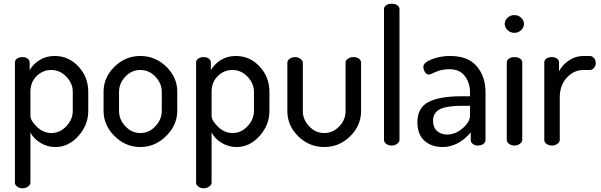

<svg xmlns="http://www.w3.org/2000/svg" viewBox="-20 -780 3222 1029"><path d="M139 -445V-404Q157 -436 192 -458Q227 -480 273 -480Q348 -480 400.5 -423.5Q453 -367 453 -288V-186Q453 -110 400 -51Q347 8 277 8Q233 8 196.5 -14.5Q160 -37 143 -70V199Q143 210 130.5 219.5Q118 229 101 229Q84 229 72 220Q60 211 60 199V-445Q60 -458 71.5 -466Q83 -474 100 -474Q117 -474 128 -466Q139 -458 139 -445ZM370 -186V-288Q370 -333 335.5 -369Q301 -405 254 -405Q210 -405 176.5 -372.5Q143 -340 143 -288V-159Q143 -134 177.5 -100.5Q212 -67 256 -67Q301 -67 335.5 -103.5Q370 -140 370 -186Z M930 -288V-186Q930 -110 870.5 -51Q811 8 732 8Q653 8 594 -50.5Q535 -109 535 -186V-288Q535 -365 593.5 -422.5Q652 -480 732 -480Q812 -480 871 -423Q930 -366 930 -288ZM847 -186V-288Q847 -333 813 -369Q779 -405 732 -405Q685 -405 651.5 -369Q618 -333 618 -288V-186Q618 -139 652 -103Q686 -67 732 -67Q779 -67 813 -103.5Q847 -140 847 -186Z M1110 -445V-404Q1128 -436 1163 -458Q1198 -480 1244 -480Q1319 -480 1371.5 -423.5Q1424 -367 1424 -288V-186Q1424 -110 1371 -51Q1318 8 1248 8Q1204 8 1167.5 -14.5Q1131 -37 1114 -70V199Q1114 210 1101.5 219.5Q1089 229 1072 229Q1055 229 1043 220Q1031 211 1031 199V-445Q1031 -458 1042.5 -466Q1054 -474 1071 -474Q1088 -474 1099 -466Q1110 -458 1110 -445ZM1341 -186V-288Q1341 -333 1306.5 -369Q1272 -405 1225 -405Q1181 -405 1147.5 -372.5Q1114 -340 1114 -288V-159Q1114 -134 1148.5 -100.5Q1183 -67 1227 -67Q1272 -67 1306.5 -103.5Q1341 -140 1341 -186Z M1718 8Q1637 8 1578.5 -49.5Q1520 -107 1520 -184V-444Q1520 -456 1532.5 -465Q1545 -474 1562 -474Q1578 -474 1590.5 -464.5Q1603 -455 1603 -444V-184Q1603 -139 1637 -103Q1671 -67 1718 -67Q1764 -67 1798 -102.5Q1832 -138 1832 -184V-445Q1832 -456 1844.5 -465Q1857 -474 1874 -474Q1892 -474 1903.5 -465.5Q1915 -457 1915 -445V-184Q1915 -107 1856.5 -49.5Q1798 8 1718 8Z M2121 -731V-30Q2121 -19 2108.5 -9.5Q2096 0 2079 0Q2062 0 2050 -9Q2038 -18 2038 -30V-731Q2038 -744 2049.5 -752Q2061 -760 2079 -760Q2097 -760 2109 -752Q2121 -744 2121 -731Z M2391 -480Q2489 -480 2535.5 -424.5Q2582 -369 2582 -286V-30Q2582 -17 2570.5 -8.5Q2559 0 2541 0Q2525 0 2514 -8.5Q2503 -17 2503 -30V-70Q2435 8 2352 8Q2292 8 2254.5 -26Q2217 -60 2217 -125Q2217 -203 2277 -233.5Q2337 -264 2451 -264H2499V-285Q2499 -335 2471.5 -372Q2444 -409 2389 -409Q2347 -409 2315 -394.5Q2283 -380 2280 -380Q2266 -380 2257.5 -393.5Q2249 -407 2249 -422Q2249 -445 2294.5 -462.5Q2340 -480 2391 -480ZM2499 -161V-213H2464Q2435 -213 2414 -211.5Q2393 -210 2370.5 -205.5Q2348 -201 2333.5 -192.5Q2319 -184 2310 -169.5Q2301 -155 2301 -134Q2301 -97 2322 -78Q2343 -59 2378 -59Q2420 -59 2459.5 -92.5Q2499 -126 2499 -161Z M2737 -474Q2755 -474 2767 -466Q2779 -458 2779 -445V-30Q2779 -19 2766.5 -9.5Q2754 0 2737 0Q2720 0 2708 -9Q2696 -18 2696 -30V-445Q2696 -458 2708 -466Q2720 -474 2737 -474ZM2737 -699Q2758 -699 2773 -685Q2788 -671 2788 -652Q2788 -633 2773 -618.5Q2758 -604 2737 -604Q2716 -604 2700.5 -618.5Q2685 -633 2685 -652Q2685 -671 2700 -685Q2715 -699 2737 -699Z M3141 -405H3107Q3056 -405 3018 -364Q2980 -323 2980 -258V-30Q2980 -19 2967.5 -9.5Q2955 0 2938 0Q2921 0 2909 -9Q2897 -18 2897 -30V-445Q2897 -458 2908.5 -466Q2920 -474 2938 -474Q2954 -474 2965 -466Q2976 -458 2976 -445V-398Q2994 -432 3029 -456Q3064 -480 3107 -480H3141Q3154 -480 3163.5 -468.5Q3173 -457 3173 -442Q3173 -427 3163.5 -416Q3154 -405 3141 -405Z"/></svg>

Font: Dosis
Style: Medium
Weight: 500
Designer: Edgar Tolentino, Pablo Impallari, Igino Marini
Foundry: Edgar Tolentino, Pablo Impallari, Igino Marini
Version: Version 1.007